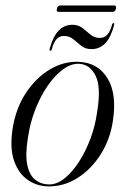

<svg xmlns="http://www.w3.org/2000/svg" viewBox="-20 -658 448 686"><path d="M263.5 -437Q330.5 -433.5 364.5 -377.5Q398.5 -321.5 383 -224Q373 -159 339.8 -106.5Q306.5 -54 258.2 -23Q210 8 155 8Q113 8 79.5 -15Q46 -38 30.2 -83.8Q14.5 -129.5 25 -198Q36.5 -271.5 72.8 -326.2Q109 -381 159.2 -410.5Q209.5 -440 263.5 -437ZM156 1Q183.5 1 211 -21Q238.5 -43 262.2 -80Q286 -117 303 -162.2Q320 -207.5 326.5 -254.5Q342 -345 322.2 -386Q302.5 -427 264.5 -430Q236 -432 206.5 -411Q177 -390 151 -352.5Q125 -315 106.2 -267Q87.5 -219 80 -167.5Q69.5 -104 77.8 -67.2Q86 -30.5 107 -14.8Q128 1 156 1ZM307 -482.5Q285 -482.5 270.5 -494.2Q256 -506 242 -517.8Q228 -529.5 208 -529.5Q177.5 -529.5 165.5 -483.5Q164 -476.5 160.5 -476.5Q156 -476.5 157.5 -483.5Q180 -569.5 238.5 -569.5Q260 -569.5 274.8 -557.8Q289.5 -546 303.5 -534.2Q317.5 -522.5 337 -522.5Q368 -522.5 380 -568.5Q381.5 -575.5 385.5 -575.5Q389.5 -575.5 387.5 -568.5Q366 -482.5 307 -482.5ZM183.5 -627Q186 -638.5 195 -638.5H388Q397 -638.5 394.5 -627Q391.5 -615.5 382.5 -615.5H189.5Q180 -615.5 183.5 -627Z"/></svg>

Font: Fraunces 144pt Light
Style: Italic
Weight: 300
Italic angle: -16°
Version: Version 1.000;[0bf87f6ff]